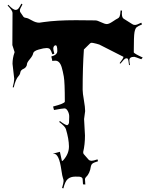

<svg xmlns="http://www.w3.org/2000/svg" viewBox="-20 -930 820 1047"><path d="M645.5 -872.1 644.5 -856Q644.5 -833 655.8 -827.1L700.7 -798.8Q707 -793.9 716.3 -793.9Q725.6 -793.9 750.5 -806.2L754.4 -796.9Q731.9 -787.6 724.6 -781Q717.3 -774.4 713.4 -754.2Q709.5 -733.9 709.5 -645Q709.5 -638.7 758.3 -616.2L750.5 -606.9Q715.8 -620.1 712.4 -620.1Q685.5 -620.1 685.5 -602.1Q685.5 -594.2 688.5 -575.2H683.6Q680.2 -605.5 677.7 -608.4Q675.3 -611.3 672.4 -611.8H668.5Q662.1 -611.8 654.8 -604Q647.5 -596.2 636.7 -583L632.3 -585.9Q653.3 -611.8 653.3 -620.1L529.3 -683.1Q525.9 -686.5 505.6 -691.7Q485.4 -696.8 480 -696.8Q474.6 -696.8 470.7 -692.9L437.5 -660.2Q430.7 -563 430.7 -440.9Q430.7 -422.4 437.5 -383.8Q444.3 -345.2 444.3 -324.2L438.5 -280.8L443.4 -190.9Q443.4 -142.1 433.6 -101.1Q433.6 -92.8 436.5 -89.8L463.4 -59.1Q469.7 -53.2 479.2 -53.2Q488.8 -53.2 511.7 -61L514.6 -50.8Q490.7 -43.5 483.9 -37.8Q477.1 -32.2 475.6 -22.9Q470.2 16.6 447.8 37.1Q443.4 42.5 443.4 46.9L445.3 76.2L432.6 75.2L430.7 47.9Q430.7 31.2 396 33.2Q391.1 33.2 389.6 33.2Q365.7 33.2 350.3 45.7Q335 58.1 325.7 97.2L318.4 95.2Q326.7 65.9 326.7 57.4Q326.7 48.8 323.2 40.5Q319.8 32.2 314.5 -3.9Q302.2 -91.8 273.4 -91.8H268.6Q269.5 -92.8 270.5 -92.8L306.6 -102.1L317.4 -53.2L318.4 -51.8Q320.3 -51.8 325.7 -57.1Q356.4 -91.8 356 -132.1Q355.5 -172.4 339.4 -226.1Q335 -240.7 302.7 -265.1L306.6 -270Q332.5 -250 345.7 -247.1Q355 -250 356.4 -262.2L357.4 -291Q358.4 -307.6 350.3 -323.2Q342.3 -338.9 331.8 -338.9Q321.3 -338.9 274.4 -330.1L269.5 -349.1Q333.5 -365.7 333.5 -376Q333.5 -481.9 327.9 -512.7Q322.3 -543.5 316.9 -561.5Q306.2 -599.1 281.7 -599.1Q271.5 -599.1 265.6 -597.2L259.8 -622.1Q292.5 -630.4 292.5 -651.9Q292.5 -683.1 283.7 -683.1Q277.8 -683.1 274.2 -677.7Q270.5 -672.4 270.5 -665Q270.5 -657.7 276.4 -637.2L265.6 -633.8Q258.3 -655.3 252.9 -661.6Q247.6 -668 233.4 -668Q219.2 -668 191.2 -659.9Q163.1 -651.9 160.9 -639.2Q158.7 -626.5 143.1 -607.9Q127.4 -589.4 127.2 -580.8Q127 -572.3 121.6 -565.2Q116.2 -558.1 110.4 -555.7Q93.8 -548.8 91.3 -537.1Q89.4 -523.9 81.5 -515.6Q65.4 -498.5 54.7 -453.1L49.3 -454.1Q57.6 -485.4 57.6 -500L48.3 -582Q48.3 -613.3 58.6 -642.1L59.6 -646L47.4 -684.1L48.3 -859.9Q48.3 -872.1 21.5 -899.9L25.4 -903.8Q51.8 -876 64.5 -876H66.4Q73.2 -876 79.1 -881.8Q85 -887.7 96.7 -910.2L102.5 -905.8Q88.4 -881.3 88.4 -873.8Q88.4 -866.2 91.3 -862.8L108.4 -837.9Q113.3 -833 122.6 -832.3Q131.8 -831.5 153.6 -818.8Q175.3 -806.2 194.3 -806.2L217.8 -809.6Q289.1 -819.8 393.6 -819.8L499.5 -818.8Q510.7 -818.8 531 -808.8Q551.3 -798.8 562.7 -798.8Q574.2 -798.8 594.5 -812.5Q614.7 -826.2 621.8 -829.3Q628.9 -832.5 632.3 -840.3Q635.7 -848.1 637.7 -873ZM529.3 -683.1Q529.3 -683.1 530.8 -682.1Q529.3 -682.1 529.3 -683.1Z"/></svg>

Font: Eater
Style: Regular
Weight: 400
Version: Version 001.002